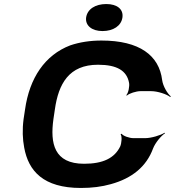

<svg xmlns="http://www.w3.org/2000/svg" viewBox="-20 -922 867 952"><path d="M397 -110C248 -110 228 -211 245 -332L252 -379C270 -507 322 -601 466 -601C561 -601 609 -571 620 -511C623 -495 617 -461 606 -450L609 -448C620 -459 656 -470 676 -470H730C761 -470 807 -455 824 -441L827 -444C810 -458 788 -495 784 -525C769 -647 672 -721 483 -721C427 -721 375 -713 328 -697C203 -649 126 -536 104 -378L97 -332C90 -279 92 -232 100 -190C121 -74 195 10 381 10C436 10 484 4 530 -9C635 -38 706 -96 739 -186C750 -214 778 -248 798 -261L796 -264C777 -251 729 -237 700 -237H642C621 -237 590 -248 583 -259L578 -256C586 -246 583 -212 576 -196C548 -138 491 -110 397 -110ZM488 -768C542 -768 581 -794 587 -835C593 -876 561 -902 507 -902C453 -902 413 -877 407 -835C402 -795 436 -768 488 -768Z"/></svg>

Font: Asimov
Style: EdgeWideIt
Weight: 500
Designer: Google
Version: Version 2.000980: 2014